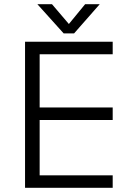

<svg xmlns="http://www.w3.org/2000/svg" viewBox="-20 -900 640 920"><path d="M100 -700V0H520V-60H170V-325H520V-385H170V-640H520V-700ZM335 -740 458 -880H388L310 -785L229 -880H159L285 -740Z"/></svg>

Font: Gully Light
Style: Regular
Weight: 300
Designer: jaikishan Patel
Foundry: MagicType
Version: Version 1.000;Glyphs 3.2 (3242)